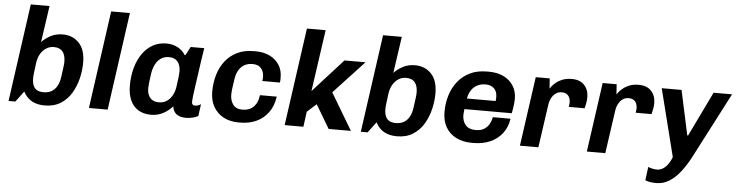

<svg xmlns="http://www.w3.org/2000/svg" viewBox="-51 -971 5412 1409"><g transform="rotate(5 2655.0 -267.0)"><path d="M291 10Q179 10 134 -79L75 0H25L126 -720H264L225 -451Q248 -477 288 -499Q328 -521 380 -521Q452 -521 499 -472.5Q546 -424 546 -327Q546 -269 531.5 -210Q517 -151 487 -101Q457 -51 408.5 -20.5Q360 10 291 10ZM274 -86Q309 -86 333.5 -100Q358 -114 373.5 -141Q389 -168 394 -204Q400 -245 404 -276Q408 -307 408 -322Q408 -371 387 -397Q366 -423 322 -423Q292 -423 267 -407.5Q242 -392 225.5 -364.5Q209 -337 203 -300Q197 -254 193.5 -226Q190 -198 190 -182Q190 -151 199 -129Q208 -107 227 -96.5Q246 -86 274 -86Z M617 0 718 -720H856L755 0Z M1075 10Q1019 10 980.5 -14Q942 -38 922 -82.5Q902 -127 902 -191Q902 -262 919 -322Q936 -382 967.5 -427Q999 -472 1043.5 -496.5Q1088 -521 1143 -521Q1190 -521 1227 -501Q1264 -481 1283 -448H1289L1322 -511H1422Q1415 -468 1407.5 -417Q1400 -366 1393 -315Q1386 -264 1379.5 -220.5Q1373 -177 1370 -148Q1367 -119 1367 -111Q1367 -98 1373.5 -91.5Q1380 -85 1392 -85Q1403 -85 1415 -89.5Q1427 -94 1434 -99L1422 -11Q1407 -3 1383.5 3.5Q1360 10 1334 10Q1303 10 1281.5 1.5Q1260 -7 1248 -24Q1236 -41 1233 -66Q1203 -32 1163 -11Q1123 10 1075 10ZM1124 -86Q1156 -86 1180 -101Q1204 -116 1220.5 -143.5Q1237 -171 1243 -208Q1251 -263 1253.5 -287Q1256 -311 1256 -323Q1256 -370 1234.5 -396.5Q1213 -423 1170 -423Q1136 -423 1111 -406Q1086 -389 1071 -359.5Q1056 -330 1050 -293Q1043 -244 1040.5 -220Q1038 -196 1038 -183Q1038 -137 1060 -111.5Q1082 -86 1124 -86Z M1719 10Q1656 10 1608.5 -15.5Q1561 -41 1534.5 -87.5Q1508 -134 1508 -198Q1508 -263 1525 -321.5Q1542 -380 1576.5 -424.5Q1611 -469 1663 -495Q1715 -521 1786 -521H1801Q1859 -521 1903.5 -499.5Q1948 -478 1974 -438Q2000 -398 1999 -343Q1999 -335 1999 -326Q1999 -317 1997 -308H1867Q1869 -315 1869.5 -322.5Q1870 -330 1870 -338Q1870 -377 1849 -401.5Q1828 -426 1786 -426Q1751 -426 1725.5 -411.5Q1700 -397 1684.5 -370.5Q1669 -344 1663 -308Q1657 -269 1653 -237.5Q1649 -206 1649 -189Q1649 -146 1670.5 -116Q1692 -86 1740 -86Q1774 -86 1798.5 -99Q1823 -112 1839 -138.5Q1855 -165 1859 -203H1983Q1973 -133 1938 -85.5Q1903 -38 1850.5 -14Q1798 10 1734 10Z M2059 0 2160 -720H2298L2233 -266L2455 -511H2610L2386 -270L2547 0H2383L2280 -173L2212 -112L2197 0Z M2886 10Q2774 10 2729 -79L2670 0H2620L2721 -720H2859L2820 -451Q2843 -477 2883 -499Q2923 -521 2975 -521Q3047 -521 3094 -472.5Q3141 -424 3141 -327Q3141 -269 3126.5 -210Q3112 -151 3082 -101Q3052 -51 3003.5 -20.5Q2955 10 2886 10ZM2869 -86Q2904 -86 2928.5 -100Q2953 -114 2968.5 -141Q2984 -168 2989 -204Q2995 -245 2999 -276Q3003 -307 3003 -322Q3003 -371 2982 -397Q2961 -423 2917 -423Q2887 -423 2862 -407.5Q2837 -392 2820.5 -364.5Q2804 -337 2798 -300Q2792 -254 2788.5 -226Q2785 -198 2785 -182Q2785 -151 2794 -129Q2803 -107 2822 -96.5Q2841 -86 2869 -86Z M3439 10Q3372 10 3322.5 -15Q3273 -40 3246 -86.5Q3219 -133 3219 -199Q3219 -264 3237 -322Q3255 -380 3290.5 -424.5Q3326 -469 3379 -495Q3432 -521 3504 -521H3520Q3580 -521 3626 -499Q3672 -477 3698.5 -436Q3725 -395 3725 -339Q3725 -326 3723.5 -309.5Q3722 -293 3719 -274Q3716 -255 3712 -232H3363Q3362 -221 3360.5 -209Q3359 -197 3359 -189Q3359 -143 3383.5 -114.5Q3408 -86 3458 -86Q3497 -86 3521.5 -102Q3546 -118 3559 -142.5Q3572 -167 3576 -191H3706Q3697 -128 3662 -82.5Q3627 -37 3572.5 -13.5Q3518 10 3450 10ZM3374 -311H3586Q3587 -320 3587.5 -327Q3588 -334 3588 -341Q3588 -381 3565 -403.5Q3542 -426 3500 -426Q3453 -426 3419 -397Q3385 -368 3374 -311Z M3792 0 3864 -511H3967L3972 -436Q3974 -440 3984.5 -453.5Q3995 -467 4014.5 -483Q4034 -499 4062.5 -510Q4091 -521 4129 -521Q4190 -521 4222 -486Q4254 -451 4254 -397Q4254 -375 4249.5 -352Q4245 -329 4241 -315H4124Q4126 -324 4127 -334Q4128 -344 4128 -350Q4128 -367 4121.5 -382.5Q4115 -398 4101 -407.5Q4087 -417 4064 -417Q4043 -417 4027 -408Q4011 -399 4000 -384.5Q3989 -370 3982 -352Q3975 -334 3973 -315L3928 0Z M4285 0 4357 -511H4460L4465 -436Q4467 -440 4477.5 -453.5Q4488 -467 4507.5 -483Q4527 -499 4555.5 -510Q4584 -521 4622 -521Q4683 -521 4715 -486Q4747 -451 4747 -397Q4747 -375 4742.5 -352Q4738 -329 4734 -315H4617Q4619 -324 4620 -334Q4621 -344 4621 -350Q4621 -367 4614.5 -382.5Q4608 -398 4594 -407.5Q4580 -417 4557 -417Q4536 -417 4520 -408Q4504 -399 4493 -384.5Q4482 -370 4475 -352Q4468 -334 4466 -315L4421 0Z M4812 186Q4786 186 4765.5 182.5Q4745 179 4731 172L4744 73Q4754 78 4772.5 82.5Q4791 87 4808 87Q4829 87 4848 77Q4867 67 4885 44.5Q4903 22 4917 -14L4792 -511H4938L5009 -182H5015L5174 -511H5310L5059 -27Q5028 32 4991 80.5Q4954 129 4909.5 157.5Q4865 186 4812 186Z"/></g></svg>

Font: Chivo Medium SemiBold
Style: Italic
Weight: 600
Italic angle: -8.05°
Version: Version 2.002